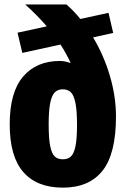

<svg xmlns="http://www.w3.org/2000/svg" viewBox="-20 -828 563 860"><path d="M499.5 -306.5Q499.5 -139 439.2 -63.2Q379 12.5 261.5 12.5Q145.5 12.5 84.5 -57.2Q23.5 -127 23.5 -271Q23.5 -415 83.5 -485Q143.5 -555 248.5 -555Q270.5 -555 296.5 -545.5Q279 -585 251 -628.5L80 -591L58.5 -681.5L189.5 -710Q148 -758.5 93 -808H277.5Q309.5 -780.5 340 -743L466 -770.5L487 -680.5L397 -660.5Q445 -580.5 472.2 -488.2Q499.5 -396 499.5 -306.5ZM325 -268Q325 -332.5 317.8 -367.5Q310.5 -402.5 296.8 -415.2Q283 -428 261.5 -428Q240 -428 226.2 -415.2Q212.5 -402.5 205.2 -368.2Q198 -334 198 -270.5Q198 -206.5 205 -172.8Q212 -139 225.5 -126.8Q239 -114.5 261.5 -114.5Q284 -114.5 297.5 -127Q311 -139.5 318 -172.8Q325 -206 325 -268Z"/></svg>

Font: Encode Sans Condensed ExtraBold
Style: Regular
Weight: 800
Width: 3
Designer: Multiple Designers
Foundry: Impallari Type
Version: Version 2.000